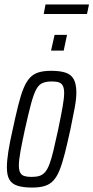

<svg xmlns="http://www.w3.org/2000/svg" viewBox="-20 -837 421 865"><path d="M125 8Q85 8 59.5 0Q34 -8 22.5 -27.5Q11 -47 11 -83Q11 -112 17.5 -154Q24 -196 37 -253Q51 -318 62.5 -364Q74 -410 86.5 -440Q99 -470 115 -487Q131 -504 154 -511Q177 -518 210 -518Q251 -518 276 -509.5Q301 -501 312.5 -479.5Q324 -458 324 -420Q324 -392 316.5 -351Q309 -310 297 -253Q283 -189 271.5 -144Q260 -99 248 -69.5Q236 -40 220 -23Q204 -6 181 1Q158 8 125 8ZM122 -40Q143 -40 157.5 -44.5Q172 -49 183 -61.5Q194 -74 203 -98Q212 -122 221 -160Q230 -198 242 -253Q255 -316 262 -355.5Q269 -395 269 -418Q269 -439 263 -450.5Q257 -462 245 -466Q233 -470 214 -470Q187 -470 170.5 -462.5Q154 -455 142.5 -433Q131 -411 119.5 -368Q108 -325 92 -253Q79 -193 72 -154Q65 -115 65 -91Q65 -71 71 -59.5Q77 -48 89.5 -44Q102 -40 122 -40ZM210 -609 226 -680H282L267 -609ZM177 -774 185 -817H381L372 -774Z"/></svg>

Font: Saira UltraCondensed
Style: Italic
Weight: 400
Width: 1
Italic angle: -12°
Designer: Hector Gatti with collaboration of the Omnibus-Type team
Foundry: Omnibus-Type
Version: Version 1.101